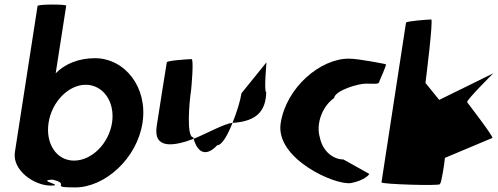

<svg xmlns="http://www.w3.org/2000/svg" viewBox="-20 -810 2173 838"><path d="M45 -146C33 -66 130 0 201 0C268 0 135 -23 209 -26C294 -6 189 8 308 8C438 8 578 -118 602 -274C626 -430 524 -556 394 -556C325 -556 264 -532 223 -490L269 -785C270 -792 145 -792 144 -784ZM192 -274C206 -366 279 -440 354 -440C430 -440 483 -366 469 -274C455 -184 381 -109 303 -109C226 -109 178 -184 192 -274Z M664 -260C648 -158 737 -171 825 -204C824 -206 824 -209 823 -211C793 -211 806 -366 814 -416C815 -424 827 -552 816 -552C806 -552 709 -546 708 -538C708 -538 676 -340 664 -260ZM825 -204C844 -139 882 -127 928 -176C949 -176 974 -221 995 -274C958 -270 888 -230 825 -204ZM995 -274H1001C1097 -282 1140 -322 1142 -408C1131 -408 1144 -546 1143 -538L1034 -403C1029 -370 1013 -319 995 -274Z M1205 -272C1181 -118 1442 0 1512 -11C1571 -22 1598 -52 1590 -52L1479 -114C1434 -114 1388 -150 1376 -210C1358 -270 1387 -346 1438 -382C1443 -416 1544 -445 1577 -445C1611 -445 1633 -441 1635 -452C1637 -462 1671 -530 1663 -530C1663 -530 1548 -554 1502 -554C1378 -554 1229 -428 1205 -272Z M1645 -14C1644 -6 1893 2 1900 -6C1907 -13 1919 -91 1922 -121L2129 -208C2135 -213 2024 -357 2019 -364C2014 -372 2133 -490 2133 -490L1897 -374L1837 -448C1838 -456 1872 -725 1862 -725C1851 -725 1753 -718 1752 -711Z"/></svg>

Font: Ampere
Style: CndIta
Weight: 400
Version: Version 1